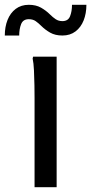

<svg xmlns="http://www.w3.org/2000/svg" viewBox="-48 -780 380 800"><path d="M96 0V-372Q96 -392 95.5 -424Q95 -456 93.5 -487Q92 -518 88 -536L90 -544H188V0ZM-28 -632Q-28 -668 -16.5 -697Q-5 -726 17.5 -743Q40 -760 72 -760Q102 -760 123 -748Q144 -736 160 -720Q172 -708 184 -700Q196 -692 212 -692Q236 -692 244 -712.5Q252 -733 252 -760H312Q312 -724 300.5 -695Q289 -666 266.5 -649Q244 -632 212 -632Q182 -632 161 -644Q140 -656 124 -672Q112 -684 100.5 -692Q89 -700 72 -700Q48 -700 40 -679.5Q32 -659 32 -632Z"/></svg>

Font: Kufam
Style: Regular
Weight: 400
Designer: Wael Morcos, Artur Schmal
Foundry: Original Type
Version: Version 1.301; ttfautohint (v1.8.3)